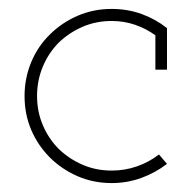

<svg xmlns="http://www.w3.org/2000/svg" viewBox="-20 -403 429 430"><path d="M354 -36Q328 -16 296.5 -4.5Q265 7 230 7Q189 7 153.5 -8.5Q118 -24 91.5 -50.5Q65 -77 50 -112Q35 -147 35 -188Q35 -228 50 -264Q65 -300 92 -326Q118 -352 153.5 -367.5Q189 -383 230 -383Q266 -383 297.5 -371.5Q329 -360 354 -340V-247H328V-324Q307 -339 282.5 -347.5Q258 -356 230 -356Q195 -356 165 -343Q135 -330 112 -308Q89 -285 76 -254Q63 -223 63 -188Q63 -153 76 -122.5Q89 -92 112 -69Q135 -47 165 -34Q195 -21 230 -21Q260 -21 287 -30.5Q314 -40 336 -57Z"/></svg>

Font: Josefin Slab Light
Style: Regular
Weight: 300
Designer: Santiago Orozco
Foundry: Typemade
Version: Version 2.000